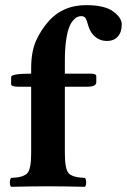

<svg xmlns="http://www.w3.org/2000/svg" viewBox="-20 -718 489 740"><path d="M230 -127.9Q230 -66.9 244.4 -50.5Q258.8 -34.2 307.1 -32.2Q312 -28.3 312 -15.1Q312 -2 307.1 2Q221.2 0 165 0Q106.9 0 22.9 2Q18.1 -2 18.1 -14.9Q18.1 -27.8 22.9 -32.2Q70.8 -34.2 85.4 -50.5Q100.1 -66.9 100.1 -126V-383.8H49.8Q22.9 -383.8 22.9 -394V-420.9Q22.9 -434.1 98.1 -434.1H100.1V-454.1Q100.1 -519 119.1 -561.5Q138.2 -604 170.9 -640.1Q225.1 -698.2 312 -698.2Q382.8 -698.2 416 -674.1Q449.2 -649.9 449.2 -624Q449.2 -593.3 433.6 -576.7Q418 -560.1 392.1 -560.1Q366.2 -560.1 347.2 -575.9Q328.1 -591.8 320.8 -617.2Q314.9 -639.2 310.1 -647.5Q305.2 -655.8 293 -655.8Q285.2 -655.8 277.6 -652.3Q270 -648.9 261 -638.4Q252 -627.9 245.4 -609.9Q238.8 -591.8 234.4 -559.8Q230 -527.8 230 -484.9V-434.1H331.1Q351.1 -434.1 351.1 -423.8V-400.9Q351.1 -383.8 315.9 -383.8H230Z"/></svg>

Font: Linux Libertine
Style: Bold
Weight: 700
Designer: Philipp H. Poll
Foundry: Philipp H. Poll
Version: Version 5.0.3